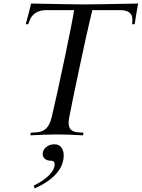

<svg xmlns="http://www.w3.org/2000/svg" viewBox="-20 -752 788 1067"><path d="M148.4 0 151.4 -14.6 182.1 -16.6Q217.3 -18.6 237.3 -38.8Q257.3 -59.1 267.1 -100.1Q293.5 -210 339.6 -429.7Q385.7 -649.4 391.6 -695.8H239.7Q162.6 -695.8 142.1 -631.3L137.7 -617.7H123Q143.1 -689.9 152.8 -732.4Q389.2 -727.5 449.2 -727.5Q509.8 -727.5 747.6 -732.4Q737.3 -677.2 728.5 -617.7H713.9L715.3 -631.3Q715.8 -635.3 715.8 -642.6Q715.8 -669.4 698.7 -682.6Q681.6 -695.8 645 -695.8H493.2Q492.7 -693.4 478 -632.3Q459.5 -554.7 420.7 -371.6Q381.8 -188.5 364.7 -100.1Q361.3 -84.5 361.3 -69.8Q361.3 -43.9 374.3 -31.2Q387.2 -18.6 414.6 -16.6L444.3 -14.6L441.4 0Q348.6 -4.9 295.9 -4.9Q242.7 -4.9 148.4 0ZM172.4 294.9 168 279.3Q220.7 253.4 252.2 222.2Q283.7 190.9 283.7 160.2Q283.7 141.1 262.7 141.1Q242.2 141.1 229.7 130.9Q217.3 120.6 217.3 104Q217.3 81.1 236.8 65.4Q256.3 49.8 282.2 49.8Q308.1 49.8 321 67.4Q334 85 334 110.8Q334 167 292 214.1Q250 261.2 172.4 294.9Z"/></svg>

Font: Flanker
Style: Italic
Weight: 400
Italic angle: -12°
Designer: Flanker
Version: Version 2.027